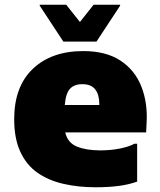

<svg xmlns="http://www.w3.org/2000/svg" viewBox="-20 -780 676 812"><path d="M384 12Q311 12 248 -2.5Q185 -17 138.5 -49.5Q92 -82 66 -138Q40 -194 40 -276Q40 -414 119 -489Q198 -564 332 -564Q428 -564 489 -524Q550 -484 577.5 -415Q605 -346 600 -260L598 -220H256Q266 -176 305.5 -160Q345 -144 404 -144Q449 -144 488 -152Q527 -160 548 -172H560V-12Q527 0 484.5 6Q442 12 384 12ZM328 -424Q294 -424 276 -404.5Q258 -385 254 -336H400V-340Q400 -379 383 -401.5Q366 -424 328 -424ZM248 -604 148 -756V-760H260L318 -687L376 -760H488V-756L388 -604Z"/></svg>

Font: Kufam Black
Style: Regular
Weight: 900
Designer: Wael Morcos, Artur Schmal
Foundry: Original Type
Version: Version 1.301; ttfautohint (v1.8.3)